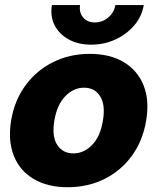

<svg xmlns="http://www.w3.org/2000/svg" viewBox="-20 -745 636 776"><path d="M253.4 11.7Q172.4 11.7 116.2 -21.5Q60.1 -54.7 35.9 -115.2Q11.7 -175.8 24.9 -257.8Q38.6 -339.4 83 -399.9Q127.4 -460.4 194.6 -493.9Q261.7 -527.3 342.8 -527.3Q424.3 -527.3 480.2 -493.9Q536.1 -460.4 560.3 -399.9Q584.5 -339.4 570.8 -257.8Q557.1 -175.8 512.9 -115.2Q468.8 -54.7 401.9 -21.5Q335 11.7 253.4 11.7ZM276.4 -125Q318.8 -125 352.3 -159.2Q385.7 -193.4 396 -257.8Q406.7 -321.8 384.5 -356.2Q362.3 -390.6 319.8 -390.6Q277.3 -390.6 243.9 -356.2Q210.4 -321.8 199.7 -257.8Q189 -193.4 211.4 -159.2Q233.9 -125 276.4 -125ZM348.6 -564.5Q295.9 -564.5 257.6 -585.7Q219.2 -606.9 200.7 -643.1Q182.1 -679.2 189.9 -724.6H303.7Q298.8 -694.8 315.9 -674.6Q333 -654.3 363.8 -654.3Q394 -654.3 417.7 -674.6Q441.4 -694.8 446.3 -724.6H561Q553.7 -679.2 523.2 -643.1Q492.7 -606.9 447 -585.7Q401.4 -564.5 348.6 -564.5Z"/></svg>

Font: Inter Display Extra Bold
Style: Italic
Weight: 800
Italic angle: -9.39999°
Designer: Rasmus Andersson
Foundry: rsms
Version: Version 4.000;git-4fc901f